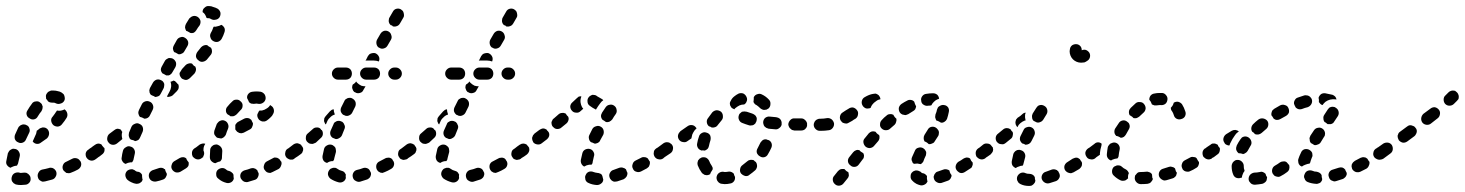

<svg xmlns="http://www.w3.org/2000/svg" viewBox="-27 -583 4837 634"><path d="M56 27Q64 27 70 20Q75 14 74 6Q74 2 72 -2Q70 -5 67 -8Q64 -10 61 -12Q57 -13 53 -13Q47 -12 42 -12Q39 -12 37 -13Q29 -15 21 -11Q14 -7 12 1Q11 4 11 8Q11 12 13 16Q15 19 18 22Q21 24 25 26Q33 28 42 28Q48 28 56 27ZM157 0Q161 -7 159 -15Q158 -19 155 -22Q153 -25 149 -27Q146 -29 142 -29Q138 -30 134 -28Q123 -25 112 -23Q104 -21 100 -13Q96 -6 98 2Q99 6 101 9Q103 12 107 14Q110 16 114 17Q118 17 122 16Q134 13 145 10Q153 8 157 0ZM240 -34Q243 -42 239 -50Q237 -53 234 -56Q231 -59 227 -60Q224 -61 220 -61Q216 -61 212 -59Q202 -54 192 -49Q184 -46 181 -38Q178 -31 181 -23Q183 -19 186 -17Q189 -14 192 -12Q196 -11 200 -11Q204 -11 208 -13Q219 -17 230 -23Q237 -27 240 -34ZM-1 -77Q1 -81 3 -84Q5 -87 9 -89Q12 -91 16 -92Q20 -92 24 -91Q32 -89 36 -81Q40 -74 38 -66Q35 -55 33 -45Q33 -43 31 -40Q30 -38 29 -36Q28 -36 27 -36Q19 -35 11 -31Q9 -30 8 -29Q1 -31 -4 -38Q-8 -44 -6 -52Q-4 -64 -1 -77ZM299 -66Q301 -70 302 -74Q302 -77 302 -81Q301 -85 298 -89Q294 -95 285 -97Q277 -98 270 -93Q268 -91 265 -89Q258 -85 256 -77Q255 -68 259 -62Q262 -58 265 -56Q268 -54 272 -53Q276 -52 280 -53Q284 -54 287 -56Q290 -58 294 -61Q297 -63 299 -66ZM110 -161Q114 -163 118 -162Q122 -162 125 -160Q129 -158 131 -155Q136 -148 135 -140Q134 -132 128 -126Q118 -119 108 -112Q102 -107 94 -108Q86 -109 81 -116Q85 -124 89 -134Q93 -141 94 -149Q94 -150 94 -151Q99 -154 103 -158Q106 -160 110 -161ZM22 -124Q25 -116 33 -113Q40 -109 48 -112Q56 -115 59 -123Q64 -133 69 -144Q73 -151 70 -159Q68 -167 60 -170Q57 -172 53 -172Q49 -173 45 -171Q41 -170 38 -167Q35 -165 33 -161Q28 -150 23 -139Q20 -132 22 -124ZM195 -209Q193 -217 186 -222Q183 -220 179 -219Q170 -216 162 -218Q161 -218 161 -218Q160 -217 160 -216Q159 -215 159 -215Q154 -207 147 -198Q141 -192 142 -184Q143 -176 149 -170Q155 -165 164 -165Q172 -166 177 -172Q187 -184 193 -194Q197 -201 195 -209ZM61 -204Q63 -196 71 -192Q78 -187 86 -189Q94 -191 98 -199Q104 -209 110 -216Q112 -220 113 -223Q114 -227 114 -231Q113 -235 111 -239Q109 -242 106 -244Q103 -247 99 -248Q95 -249 91 -248Q87 -248 84 -246Q80 -244 78 -240Q71 -231 64 -219Q59 -212 61 -204ZM125 -269Q126 -273 129 -276Q131 -280 135 -281Q138 -283 142 -284Q146 -284 150 -284Q157 -284 164 -282Q171 -281 177 -277Q180 -275 183 -272Q185 -269 186 -265Q187 -261 187 -257Q187 -254 185 -250Q181 -243 173 -241Q165 -238 157 -242Q154 -244 150 -244Q148 -244 147 -244Q142 -244 138 -245Q134 -246 131 -249Q130 -250 130 -251Q128 -254 126 -256Q125 -257 125 -259Q125 -260 125 -262Q124 -266 125 -269Z M431 23Q427 24 423 24Q415 23 407 19Q400 16 394 11Q388 5 387 -3Q386 -11 392 -18Q395 -21 398 -22Q402 -24 406 -24Q410 -25 413 -23Q417 -22 420 -19Q424 -16 427 -16Q432 -16 436 -13Q440 -10 442 -6Q442 1 443 7Q444 9 444 10Q443 13 442 15Q440 18 438 19Q435 22 431 23ZM520 3Q524 -3 524 -9Q523 -11 522 -13Q519 -18 518 -24Q517 -25 515 -25Q514 -26 513 -27Q509 -29 505 -29Q501 -29 498 -28Q489 -25 480 -22Q472 -20 467 -13Q463 -6 465 2Q467 10 474 14Q482 18 490 16Q500 14 511 10Q517 8 520 3ZM595 -35Q597 -41 596 -47Q594 -50 592 -52Q589 -56 588 -60Q583 -64 577 -64Q571 -64 566 -61Q557 -56 549 -51Q542 -47 540 -39Q537 -31 541 -24Q545 -17 553 -14Q561 -12 569 -16Q577 -21 587 -27Q592 -30 595 -35ZM379 -85Q381 -93 389 -97Q396 -102 404 -99Q412 -97 416 -90Q420 -83 418 -75Q416 -65 414 -57Q414 -54 412 -52Q411 -49 409 -47Q407 -47 404 -47Q395 -46 388 -42Q387 -42 387 -42Q380 -45 377 -51Q373 -57 375 -64Q376 -74 379 -85ZM647 -74Q648 -82 643 -89Q641 -92 638 -94Q634 -96 630 -97Q627 -97 623 -97Q619 -96 615 -93Q608 -88 607 -80Q606 -72 610 -65Q613 -62 616 -60Q619 -58 623 -57Q627 -56 631 -57Q635 -58 638 -60L639 -61Q645 -65 647 -74ZM315 -78Q318 -82 318 -86Q319 -88 318 -90Q318 -92 318 -94Q315 -96 313 -99Q310 -102 308 -106Q303 -109 297 -109Q291 -108 287 -105Q278 -99 271 -93Q264 -89 262 -80Q261 -72 266 -66Q268 -62 271 -60Q275 -58 279 -57Q282 -57 286 -57Q290 -58 293 -61Q302 -66 310 -73Q313 -75 315 -78ZM375 -122 359 -109Q352 -104 344 -105Q336 -106 331 -113Q326 -119 327 -127Q328 -136 334 -141L350 -153Q355 -157 360 -158Q366 -158 372 -155Q374 -152 376 -148Q377 -148 377 -148Q375 -143 375 -137Q375 -131 377 -124Q377 -124 376 -123Q375 -123 375 -122ZM398 -137Q398 -141 399 -145Q403 -154 407 -164Q410 -171 418 -174Q426 -178 433 -174Q441 -171 444 -164Q447 -156 444 -148Q440 -139 436 -130Q434 -125 430 -121Q425 -118 419 -117Q415 -120 409 -121Q407 -122 405 -122Q403 -124 402 -125Q400 -127 400 -129Q398 -133 398 -137ZM432 -220 441 -238Q444 -245 452 -248Q460 -251 468 -247Q475 -244 478 -236Q481 -228 477 -220L468 -202Q466 -197 461 -194Q456 -191 450 -191Q446 -193 442 -195Q439 -196 435 -197Q431 -202 430 -208Q429 -214 432 -220ZM485 -263Q487 -263 488 -263Q490 -263 492 -264Q496 -265 499 -267Q502 -270 504 -274L513 -291Q515 -295 515 -299Q516 -303 515 -307Q514 -310 511 -314Q508 -317 505 -318Q498 -322 490 -320Q482 -317 478 -310L468 -292Q467 -289 466 -285Q466 -281 467 -277Q468 -275 469 -273Q470 -271 471 -270Q474 -269 477 -267Q481 -266 485 -263ZM548 -316Q550 -316 551 -315Q554 -312 557 -309Q559 -306 562 -304Q564 -299 563 -293Q562 -287 557 -282L543 -268Q539 -265 534 -264Q529 -262 524 -264L533 -281Q537 -288 538 -296Q539 -305 536 -313Q541 -314 546 -317Q547 -317 548 -316ZM595 -373Q601 -375 607 -373Q610 -369 613 -366Q616 -364 618 -363Q621 -357 620 -351Q619 -345 615 -340Q608 -333 601 -326Q598 -323 594 -321Q591 -319 587 -319Q583 -319 579 -321Q575 -322 572 -325Q570 -328 568 -331Q566 -335 566 -339Q566 -340 566 -340Q566 -341 566 -342L571 -350Q573 -353 574 -355Q580 -362 586 -368Q590 -372 595 -373ZM507 -363 517 -381Q519 -385 522 -387Q525 -389 529 -391Q533 -392 537 -391Q541 -391 544 -389Q551 -385 554 -377Q556 -369 552 -361L542 -344Q540 -340 537 -338Q534 -335 530 -334Q528 -334 526 -334Q524 -334 522 -334Q519 -336 515 -338Q512 -340 509 -341Q505 -346 504 -352Q504 -358 507 -363ZM673 -414Q673 -420 670 -425Q668 -426 667 -427Q661 -430 657 -434Q651 -435 646 -433Q641 -431 637 -427Q632 -420 625 -412Q620 -405 620 -397Q621 -389 628 -384Q634 -378 642 -379Q650 -380 656 -386Q663 -394 669 -402Q673 -407 673 -414ZM547 -433 557 -451Q561 -458 569 -460Q577 -463 584 -458Q591 -454 594 -446Q596 -438 592 -431L582 -414Q579 -408 573 -406Q568 -403 562 -404Q559 -406 555 -408Q552 -410 548 -411Q545 -416 544 -422Q544 -428 547 -433ZM714 -491Q710 -498 704 -501Q697 -497 690 -496Q685 -494 679 -495Q678 -493 677 -492Q677 -491 676 -489Q674 -482 669 -474Q665 -466 668 -459Q670 -451 678 -447Q685 -443 693 -445Q701 -448 705 -455Q711 -466 714 -476Q717 -484 714 -491ZM598 -522Q601 -525 604 -527Q607 -529 611 -530Q615 -531 619 -530Q623 -529 626 -527Q633 -522 635 -514Q636 -506 632 -499Q627 -493 621 -483Q618 -478 613 -475Q608 -473 602 -474Q599 -476 595 -478Q592 -480 588 -481Q585 -486 584 -492Q584 -498 587 -504Q593 -514 598 -522ZM649 -558Q655 -564 663 -563Q671 -563 677 -560Q685 -558 692 -554Q699 -549 701 -541Q702 -533 698 -526Q693 -519 685 -518Q677 -516 670 -520Q666 -523 661 -523Q659 -523 658 -523Q656 -524 655 -524Q653 -530 650 -535Q647 -540 642 -543Q642 -544 642 -544Q642 -544 642 -544Q642 -553 649 -558Z M694 7Q687 2 687 -6Q686 -15 691 -21Q697 -27 705 -28Q713 -29 720 -23Q724 -19 731 -18Q736 -16 739 -13Q743 -10 744 -6Q744 1 745 7Q743 15 736 19Q728 23 721 21Q705 17 694 7ZM824 3Q828 -4 827 -11Q827 -12 826 -13Q824 -16 823 -20Q822 -22 820 -23Q818 -25 816 -26Q813 -27 809 -28Q805 -28 801 -27Q791 -23 782 -21Q774 -19 769 -12Q765 -5 767 3Q768 7 771 10Q773 13 776 15Q780 18 784 18Q788 19 791 18Q802 15 814 11Q821 9 824 3ZM901 -36Q904 -42 902 -49Q901 -50 900 -51Q898 -54 896 -57Q894 -59 892 -60Q890 -61 888 -62Q884 -63 880 -63Q876 -62 873 -60Q863 -55 854 -50Q847 -46 845 -38Q842 -30 846 -23Q848 -20 851 -17Q854 -14 858 -13Q862 -12 866 -12Q869 -13 873 -15Q883 -20 893 -25Q899 -29 901 -36ZM666 -64V-66Q666 -76 667 -88Q667 -92 669 -95Q671 -99 674 -101Q677 -104 681 -105Q685 -106 689 -106Q693 -105 696 -103Q700 -101 702 -98Q705 -95 706 -91Q707 -88 707 -84Q706 -74 706 -66V-64Q706 -60 705 -57Q703 -53 700 -50Q693 -49 686 -45Q685 -45 684 -44Q677 -45 671 -51Q666 -56 666 -64ZM956 -74Q957 -82 952 -88Q950 -92 947 -94Q943 -96 939 -97Q936 -97 932 -97Q928 -96 925 -93L923 -92Q916 -88 915 -79Q913 -71 918 -64Q920 -61 924 -59Q927 -57 931 -56Q935 -56 939 -56Q943 -57 946 -60L947 -61Q954 -65 956 -74ZM649 -105Q650 -107 651 -108Q647 -110 642 -109Q637 -108 633 -106L616 -93Q612 -91 610 -88Q608 -85 607 -81Q607 -77 607 -73Q608 -69 611 -66Q615 -59 623 -57Q631 -56 638 -61L644 -64V-66Q644 -77 645 -90Q645 -98 649 -105ZM701 -126Q703 -126 705 -126Q707 -127 709 -128Q713 -130 715 -133Q718 -136 719 -139Q722 -149 726 -158Q729 -166 726 -173Q723 -181 716 -184Q712 -186 708 -186Q704 -186 700 -184Q697 -183 694 -180Q691 -177 689 -174Q685 -163 681 -152Q680 -148 680 -144Q680 -140 682 -137Q684 -134 686 -132Q688 -129 691 -128Q691 -128 691 -128Q696 -127 701 -126ZM750 -156Q751 -155 751 -154Q753 -151 756 -148Q759 -146 763 -144Q767 -143 771 -143Q775 -144 778 -145L797 -155Q804 -158 806 -165Q809 -171 808 -178Q808 -178 807 -178Q805 -182 803 -187Q798 -192 792 -193Q785 -194 779 -191L760 -181Q756 -179 754 -176Q751 -173 750 -170Q750 -167 750 -165Q750 -162 750 -159Q750 -157 750 -156ZM875 -207Q879 -214 877 -222Q875 -230 868 -234Q867 -234 867 -235Q866 -235 865 -236Q861 -229 854 -225Q847 -220 838 -218Q834 -218 830 -218Q827 -215 826 -212Q824 -209 823 -206Q822 -202 823 -198Q824 -194 826 -191Q828 -187 832 -185Q835 -183 839 -182Q843 -182 847 -182Q851 -183 854 -185Q861 -190 866 -195Q872 -200 875 -207ZM737 -199Q739 -199 741 -199Q745 -199 748 -201Q752 -203 755 -206Q761 -213 767 -219Q774 -225 774 -233Q775 -241 769 -247Q766 -250 763 -252Q759 -254 755 -254Q751 -254 747 -253Q744 -252 741 -249Q732 -241 724 -231Q719 -226 719 -218Q719 -210 725 -205Q730 -203 734 -199Q736 -199 737 -199ZM820 -281Q827 -281 834 -280Q842 -278 847 -271Q851 -264 850 -256Q848 -248 842 -244Q835 -239 827 -240Q823 -241 820 -241Q816 -241 811 -240Q807 -240 802 -241Q798 -243 795 -246Q795 -247 794 -249Q792 -254 789 -259Q788 -267 793 -273Q798 -279 806 -280Q813 -281 820 -281Z M1106 17Q1099 21 1091 19Q1076 15 1064 7Q1058 2 1056 -6Q1055 -14 1060 -21Q1062 -24 1065 -26Q1069 -28 1073 -29Q1077 -29 1080 -29Q1084 -28 1088 -25Q1093 -21 1101 -19Q1105 -18 1108 -16Q1111 -14 1113 -10Q1114 -9 1114 -8Q1114 -8 1115 -7Q1114 -1 1115 5Q1115 5 1115 5Q1115 5 1115 5Q1113 13 1106 17ZM1191 6Q1194 4 1196 0Q1197 -3 1198 -6Q1198 -9 1198 -12Q1197 -13 1197 -14Q1195 -17 1194 -20Q1191 -26 1184 -28Q1178 -30 1172 -28Q1162 -24 1152 -22Q1144 -20 1140 -13Q1136 -6 1138 2Q1139 6 1141 9Q1143 12 1147 14Q1150 16 1154 17Q1158 18 1162 17Q1173 14 1184 10Q1188 9 1191 6ZM1273 -35Q1276 -42 1273 -49Q1273 -50 1272 -51Q1270 -53 1269 -56Q1267 -58 1265 -60Q1263 -61 1260 -62Q1256 -63 1252 -62Q1248 -62 1245 -60Q1236 -55 1226 -50Q1219 -47 1216 -39Q1214 -31 1217 -24Q1219 -20 1222 -17Q1225 -15 1229 -13Q1233 -12 1236 -12Q1240 -13 1244 -15Q1254 -19 1264 -25Q1271 -29 1273 -35ZM1043 -91Q1045 -99 1053 -103Q1060 -107 1068 -105Q1072 -104 1075 -101Q1078 -99 1080 -96Q1082 -92 1082 -88Q1083 -84 1082 -80Q1079 -70 1077 -61Q1077 -59 1076 -56Q1075 -54 1073 -51Q1071 -51 1069 -51Q1060 -50 1053 -45Q1045 -47 1041 -53Q1037 -60 1038 -68Q1040 -78 1043 -91ZM1330 -73Q1331 -82 1326 -88Q1324 -92 1321 -94Q1317 -96 1314 -97Q1310 -97 1306 -97Q1302 -96 1299 -93L1296 -91Q1289 -87 1288 -79Q1286 -70 1291 -64Q1293 -60 1296 -58Q1300 -56 1304 -55Q1308 -55 1311 -56Q1315 -56 1319 -59L1321 -61Q1328 -65 1330 -73ZM971 -79Q973 -83 974 -87Q974 -90 974 -93Q973 -96 972 -98Q971 -99 970 -100Q968 -103 967 -105Q961 -109 955 -110Q948 -110 942 -106Q934 -100 925 -93Q918 -89 916 -81Q915 -72 920 -66Q922 -62 925 -60Q929 -58 932 -57Q936 -57 940 -57Q944 -58 947 -61Q957 -67 966 -74Q969 -76 971 -79ZM1039 -139Q1040 -147 1036 -153Q1035 -154 1034 -154Q1032 -156 1030 -159Q1024 -163 1018 -162Q1011 -162 1006 -157Q998 -150 990 -143Q983 -138 983 -129Q982 -121 987 -115Q990 -112 993 -110Q997 -108 1001 -108Q1005 -107 1009 -109Q1012 -110 1016 -112Q1024 -120 1032 -127Q1038 -132 1039 -139ZM1074 -172Q1075 -176 1078 -179Q1081 -181 1085 -183Q1088 -184 1092 -184Q1096 -184 1100 -182Q1104 -181 1106 -178Q1109 -175 1110 -171Q1112 -168 1112 -164Q1112 -160 1110 -156Q1106 -146 1102 -136Q1099 -130 1093 -127Q1087 -123 1081 -124Q1077 -126 1074 -127Q1073 -127 1073 -127Q1066 -131 1064 -138Q1062 -145 1065 -152Q1069 -161 1074 -172ZM1062 -194Q1068 -201 1076 -204Q1077 -204 1078 -204Q1078 -205 1078 -207Q1075 -214 1075 -222Q1072 -222 1068 -220Q1065 -218 1062 -215Q1055 -207 1048 -199Q1046 -196 1044 -193Q1043 -189 1043 -185Q1043 -181 1045 -178Q1046 -174 1049 -172Q1051 -176 1053 -181Q1056 -189 1062 -194ZM1113 -201Q1120 -199 1126 -202Q1133 -205 1136 -211L1146 -231Q1149 -238 1147 -246Q1144 -254 1136 -258Q1133 -260 1129 -260Q1125 -260 1121 -259Q1117 -257 1114 -255Q1111 -252 1110 -249L1100 -229Q1097 -223 1098 -216Q1100 -209 1106 -204Q1107 -204 1109 -203Q1111 -202 1113 -201ZM1136 -297Q1136 -300 1138 -304Q1142 -306 1146 -310Q1147 -312 1149 -314Q1150 -312 1152 -310Q1158 -304 1166 -300Q1173 -298 1180 -298L1173 -286Q1170 -279 1164 -277Q1157 -274 1150 -276Q1148 -277 1146 -278Q1145 -279 1143 -279Q1141 -281 1139 -284Q1138 -286 1137 -289Q1135 -293 1136 -297ZM1130 -326Q1135 -332 1135 -340Q1135 -348 1130 -354Q1124 -360 1115 -360H1089Q1081 -360 1075 -354Q1069 -348 1069 -340Q1069 -332 1075 -326Q1081 -320 1089 -320H1115Q1124 -320 1130 -326ZM1223 -326Q1228 -332 1228 -340Q1228 -348 1223 -354Q1217 -360 1208 -360H1182Q1174 -360 1168 -354Q1162 -348 1162 -340Q1162 -332 1168 -326Q1174 -320 1182 -320H1208Q1217 -320 1223 -326ZM1294 -326Q1300 -332 1300 -340Q1300 -348 1294 -354Q1288 -360 1280 -360H1275Q1267 -360 1261 -354Q1255 -348 1255 -340Q1255 -332 1261 -326Q1267 -320 1275 -320H1280Q1288 -320 1294 -326ZM1182 -383H1208Q1216 -383 1224 -380Q1227 -387 1225 -394Q1222 -402 1215 -406Q1212 -408 1208 -408Q1204 -408 1200 -407Q1196 -406 1193 -404Q1190 -401 1188 -398L1180 -382Q1181 -383 1182 -383ZM1218 -452 1229 -471Q1233 -478 1241 -481Q1249 -483 1256 -479Q1263 -475 1265 -467Q1268 -459 1264 -452L1253 -433Q1249 -426 1243 -424Q1236 -421 1230 -423Q1228 -424 1226 -425Q1224 -426 1222 -427Q1217 -432 1216 -439Q1215 -446 1218 -452ZM1257 -518Q1257 -522 1259 -525L1270 -544Q1274 -552 1282 -554Q1290 -556 1297 -552Q1300 -550 1303 -547Q1305 -544 1306 -540Q1307 -536 1307 -532Q1307 -528 1305 -525L1294 -506Q1290 -499 1284 -497Q1277 -494 1270 -496Q1269 -498 1267 -499Q1265 -500 1263 -500Q1261 -502 1259 -505Q1258 -507 1257 -510Q1256 -514 1257 -518Z M1480 17Q1473 21 1465 19Q1450 15 1438 7Q1432 2 1430 -6Q1429 -14 1434 -21Q1436 -24 1439 -26Q1443 -28 1447 -29Q1451 -29 1454 -29Q1458 -28 1462 -25Q1467 -21 1475 -19Q1479 -18 1482 -16Q1485 -14 1487 -10Q1488 -9 1488 -8Q1488 -8 1489 -7Q1488 -1 1489 5Q1489 5 1489 5Q1489 5 1489 5Q1487 13 1480 17ZM1565 6Q1568 4 1570 0Q1571 -3 1572 -6Q1572 -9 1572 -12Q1571 -13 1571 -14Q1569 -17 1568 -20Q1565 -26 1558 -28Q1552 -30 1546 -28Q1536 -24 1526 -22Q1518 -20 1514 -13Q1510 -6 1512 2Q1513 6 1515 9Q1517 12 1521 14Q1524 16 1528 17Q1532 18 1536 17Q1547 14 1558 10Q1562 9 1565 6ZM1647 -35Q1650 -42 1647 -49Q1647 -50 1646 -51Q1644 -53 1643 -56Q1641 -58 1639 -60Q1637 -61 1634 -62Q1630 -63 1626 -62Q1622 -62 1619 -60Q1610 -55 1600 -50Q1593 -47 1590 -39Q1588 -31 1591 -24Q1593 -20 1596 -17Q1599 -15 1603 -13Q1607 -12 1610 -12Q1614 -13 1618 -15Q1628 -19 1638 -25Q1645 -29 1647 -35ZM1417 -91Q1419 -99 1427 -103Q1434 -107 1442 -105Q1446 -104 1449 -101Q1452 -99 1454 -96Q1456 -92 1456 -88Q1457 -84 1456 -80Q1453 -70 1451 -61Q1451 -59 1450 -56Q1449 -54 1447 -51Q1445 -51 1443 -51Q1434 -50 1427 -45Q1419 -47 1415 -53Q1411 -60 1412 -68Q1414 -78 1417 -91ZM1704 -73Q1705 -82 1700 -88Q1698 -92 1695 -94Q1691 -96 1688 -97Q1684 -97 1680 -97Q1676 -96 1673 -93L1670 -91Q1663 -87 1662 -79Q1660 -70 1665 -64Q1667 -60 1670 -58Q1674 -56 1678 -55Q1682 -55 1685 -56Q1689 -56 1693 -59L1695 -61Q1702 -65 1704 -73ZM1345 -79Q1347 -83 1348 -87Q1348 -90 1348 -93Q1347 -96 1346 -98Q1345 -99 1344 -100Q1342 -103 1341 -105Q1335 -109 1329 -110Q1322 -110 1316 -106Q1308 -100 1299 -93Q1292 -89 1290 -81Q1289 -72 1294 -66Q1296 -62 1299 -60Q1303 -58 1306 -57Q1310 -57 1314 -57Q1318 -58 1321 -61Q1331 -67 1340 -74Q1343 -76 1345 -79ZM1413 -139Q1414 -147 1410 -153Q1409 -154 1408 -154Q1406 -156 1404 -159Q1398 -163 1392 -162Q1385 -162 1380 -157Q1372 -150 1364 -143Q1357 -138 1357 -129Q1356 -121 1361 -115Q1364 -112 1367 -110Q1371 -108 1375 -108Q1379 -107 1383 -109Q1386 -110 1390 -112Q1398 -120 1406 -127Q1412 -132 1413 -139ZM1448 -172Q1449 -176 1452 -179Q1455 -181 1459 -183Q1462 -184 1466 -184Q1470 -184 1474 -182Q1478 -181 1480 -178Q1483 -175 1484 -171Q1486 -168 1486 -164Q1486 -160 1484 -156Q1480 -146 1476 -136Q1473 -130 1467 -127Q1461 -123 1455 -124Q1451 -126 1448 -127Q1447 -127 1447 -127Q1440 -131 1438 -138Q1436 -145 1439 -152Q1443 -161 1448 -172ZM1436 -194Q1442 -201 1450 -204Q1451 -204 1452 -204Q1452 -205 1452 -207Q1449 -214 1449 -222Q1446 -222 1442 -220Q1439 -218 1436 -215Q1429 -207 1422 -199Q1420 -196 1418 -193Q1417 -189 1417 -185Q1417 -181 1419 -178Q1420 -174 1423 -172Q1425 -176 1427 -181Q1430 -189 1436 -194ZM1487 -201Q1494 -199 1500 -202Q1507 -205 1510 -211L1520 -231Q1523 -238 1521 -246Q1518 -254 1510 -258Q1507 -260 1503 -260Q1499 -260 1495 -259Q1491 -257 1488 -255Q1485 -252 1484 -249L1474 -229Q1471 -223 1472 -216Q1474 -209 1480 -204Q1481 -204 1483 -203Q1485 -202 1487 -201ZM1510 -297Q1510 -300 1512 -304Q1516 -306 1520 -310Q1521 -312 1523 -314Q1524 -312 1526 -310Q1532 -304 1540 -300Q1547 -298 1554 -298L1547 -286Q1544 -279 1538 -277Q1531 -274 1524 -276Q1522 -277 1520 -278Q1519 -279 1517 -279Q1515 -281 1513 -284Q1512 -286 1511 -289Q1509 -293 1510 -297ZM1504 -326Q1509 -332 1509 -340Q1509 -348 1504 -354Q1498 -360 1489 -360H1463Q1455 -360 1449 -354Q1443 -348 1443 -340Q1443 -332 1449 -326Q1455 -320 1463 -320H1489Q1498 -320 1504 -326ZM1597 -326Q1602 -332 1602 -340Q1602 -348 1597 -354Q1591 -360 1582 -360H1556Q1548 -360 1542 -354Q1536 -348 1536 -340Q1536 -332 1542 -326Q1548 -320 1556 -320H1582Q1591 -320 1597 -326ZM1668 -326Q1674 -332 1674 -340Q1674 -348 1668 -354Q1662 -360 1654 -360H1649Q1641 -360 1635 -354Q1629 -348 1629 -340Q1629 -332 1635 -326Q1641 -320 1649 -320H1654Q1662 -320 1668 -326ZM1556 -383H1582Q1590 -383 1598 -380Q1601 -387 1599 -394Q1596 -402 1589 -406Q1586 -408 1582 -408Q1578 -408 1574 -407Q1570 -406 1567 -404Q1564 -401 1562 -398L1554 -382Q1555 -383 1556 -383ZM1592 -452 1603 -471Q1607 -478 1615 -481Q1623 -483 1630 -479Q1637 -475 1639 -467Q1642 -459 1638 -452L1627 -433Q1623 -426 1617 -424Q1610 -421 1604 -423Q1602 -424 1600 -425Q1598 -426 1596 -427Q1591 -432 1590 -439Q1589 -446 1592 -452ZM1631 -518Q1631 -522 1633 -525L1644 -544Q1648 -552 1656 -554Q1664 -556 1671 -552Q1674 -550 1677 -547Q1679 -544 1680 -540Q1681 -536 1681 -532Q1681 -528 1679 -525L1668 -506Q1664 -499 1658 -497Q1651 -494 1644 -496Q1643 -498 1641 -499Q1639 -500 1637 -500Q1635 -502 1633 -505Q1632 -507 1631 -510Q1630 -514 1631 -518Z M1916 21Q1913 20 1910 17Q1907 14 1906 10Q1905 6 1905 2Q1905 -2 1907 -5Q1910 -13 1918 -16Q1926 -18 1933 -15Q1938 -13 1946 -12Q1950 -12 1954 -10Q1958 -9 1960 -6Q1961 -5 1961 -4Q1962 -3 1962 -2Q1963 4 1965 10Q1965 11 1965 11Q1964 19 1958 23Q1952 28 1944 28Q1928 27 1916 21ZM2042 0Q2045 -5 2045 -12Q2044 -14 2043 -16Q2041 -20 2040 -24Q2038 -25 2037 -26Q2035 -28 2033 -28Q2029 -30 2025 -30Q2021 -30 2018 -29Q2008 -25 1999 -22Q1991 -20 1987 -12Q1983 -5 1986 3Q1987 7 1990 10Q1992 13 1996 15Q1999 17 2003 17Q2007 17 2011 16Q2021 13 2032 9Q2038 6 2042 0ZM2115 -32Q2117 -35 2118 -39Q2119 -41 2119 -44Q2119 -47 2119 -49Q2118 -50 2117 -52Q2114 -56 2112 -60Q2107 -64 2101 -64Q2095 -65 2090 -62Q2081 -57 2072 -53Q2064 -49 2062 -41Q2059 -33 2063 -26Q2066 -18 2074 -16Q2082 -13 2090 -17Q2099 -22 2109 -27Q2112 -29 2115 -32ZM1896 -77Q1898 -85 1905 -89Q1913 -93 1921 -91Q1929 -89 1933 -81Q1937 -74 1934 -66Q1932 -57 1930 -48Q1930 -45 1929 -43Q1928 -41 1926 -39Q1918 -40 1910 -37Q1906 -35 1902 -33Q1896 -36 1893 -42Q1890 -48 1891 -55Q1893 -65 1896 -77ZM2169 -66Q2171 -70 2172 -74Q2172 -78 2171 -82Q2171 -85 2168 -89Q2163 -95 2155 -97Q2147 -98 2140 -93Q2136 -90 2134 -87Q2132 -84 2132 -80Q2131 -76 2132 -72Q2133 -68 2135 -65Q2140 -58 2148 -57Q2156 -55 2163 -60L2164 -61Q2167 -63 2169 -66ZM1720 -83Q1722 -89 1720 -96Q1718 -97 1717 -100Q1714 -102 1713 -105Q1707 -109 1701 -109Q1695 -109 1689 -105Q1680 -99 1673 -93Q1669 -91 1667 -88Q1665 -84 1664 -81Q1664 -77 1664 -73Q1665 -69 1668 -66Q1672 -59 1680 -57Q1689 -56 1695 -61Q1704 -66 1713 -73Q1718 -77 1720 -83ZM1786 -133Q1788 -140 1785 -146Q1783 -148 1782 -150Q1779 -152 1778 -155Q1772 -159 1766 -159Q1760 -158 1754 -154L1738 -142Q1735 -139 1733 -136Q1731 -132 1730 -128Q1730 -124 1731 -120Q1732 -117 1734 -113Q1739 -107 1748 -106Q1756 -105 1762 -110L1779 -123Q1784 -127 1786 -133ZM1929 -157Q1933 -164 1941 -166Q1949 -169 1956 -165Q1964 -161 1966 -153Q1968 -145 1965 -138Q1960 -129 1955 -120Q1954 -116 1951 -114Q1948 -111 1944 -110Q1942 -109 1940 -109Q1938 -108 1936 -109Q1932 -111 1927 -113Q1926 -113 1925 -113Q1919 -118 1918 -124Q1916 -131 1919 -137Q1924 -147 1929 -157ZM1850 -186Q1852 -192 1849 -198Q1847 -200 1845 -202Q1843 -205 1841 -208Q1835 -211 1829 -210Q1823 -210 1818 -206L1802 -192Q1798 -190 1797 -186Q1795 -183 1794 -179Q1794 -175 1795 -171Q1796 -167 1799 -164Q1802 -161 1805 -159Q1809 -157 1813 -157Q1817 -157 1820 -158Q1824 -159 1827 -162L1843 -175Q1848 -179 1850 -186ZM1958 -204Q1959 -207 1961 -211Q1967 -220 1973 -229Q1978 -236 1986 -237Q1994 -239 2001 -234Q2008 -229 2009 -221Q2011 -213 2006 -206Q2000 -198 1995 -189Q1991 -184 1985 -181Q1980 -179 1974 -180Q1970 -183 1967 -185Q1965 -186 1963 -187Q1961 -189 1960 -191Q1959 -193 1958 -196Q1957 -200 1958 -204ZM1876 -211Q1867 -211 1862 -217Q1856 -223 1856 -232Q1857 -240 1863 -245Q1871 -253 1878 -259Q1881 -262 1884 -264Q1888 -265 1892 -265Q1892 -265 1892 -265Q1893 -265 1893 -265Q1892 -264 1892 -262Q1889 -254 1890 -245Q1891 -237 1895 -229Q1897 -226 1899 -224Q1894 -220 1890 -216Q1884 -210 1876 -211ZM1965 -252Q1964 -254 1962 -255Q1960 -256 1959 -257Q1951 -261 1945 -265Q1942 -268 1938 -269Q1934 -270 1930 -270Q1926 -269 1923 -267Q1919 -265 1917 -262Q1912 -256 1913 -248Q1913 -239 1920 -234Q1929 -227 1941 -221Q1942 -222 1942 -223Q1948 -233 1955 -242Q1959 -248 1965 -252Z M2384 23Q2392 22 2397 15Q2401 9 2400 1Q2397 -4 2396 -10Q2395 -10 2394 -11Q2393 -12 2392 -13Q2389 -15 2385 -16Q2381 -17 2377 -16Q2372 -15 2366 -15Q2363 -15 2360 -16Q2352 -16 2346 -11Q2340 -6 2339 3Q2339 7 2340 10Q2341 14 2344 17Q2346 20 2350 22Q2353 24 2357 24Q2362 25 2366 25Q2375 25 2384 23ZM2471 -27Q2473 -31 2473 -35Q2473 -38 2472 -42Q2471 -45 2469 -48Q2465 -50 2462 -54Q2456 -56 2450 -55Q2444 -54 2440 -50Q2432 -43 2425 -38Q2418 -33 2417 -25Q2415 -17 2420 -10Q2423 -7 2426 -5Q2430 -3 2433 -2Q2437 -1 2441 -2Q2445 -3 2448 -6Q2458 -13 2467 -21Q2470 -24 2471 -27ZM2311 -5Q2307 -4 2303 -5Q2299 -5 2296 -8Q2292 -10 2290 -13Q2282 -24 2277 -37Q2276 -41 2276 -45Q2277 -49 2278 -53Q2280 -56 2283 -59Q2286 -61 2290 -63Q2298 -65 2305 -62Q2312 -58 2315 -51Q2318 -43 2323 -36Q2325 -33 2326 -30Q2327 -27 2326 -23Q2323 -19 2321 -15Q2319 -12 2318 -8Q2318 -8 2318 -8Q2318 -8 2318 -8Q2315 -6 2311 -5ZM2195 -90Q2197 -98 2192 -105Q2190 -108 2186 -110Q2183 -113 2179 -113Q2175 -114 2171 -113Q2167 -112 2164 -110L2141 -93Q2134 -89 2132 -80Q2131 -72 2136 -66Q2138 -62 2141 -60Q2145 -58 2149 -57Q2152 -57 2156 -57Q2160 -58 2163 -61L2187 -77Q2194 -82 2195 -90ZM2521 -109Q2519 -116 2512 -120Q2507 -121 2503 -123Q2501 -123 2499 -123Q2497 -123 2495 -122Q2492 -121 2489 -118Q2486 -115 2484 -112Q2480 -103 2475 -94Q2473 -91 2472 -87Q2471 -83 2472 -79Q2473 -75 2476 -72Q2478 -69 2482 -67Q2489 -62 2497 -64Q2505 -66 2509 -74Q2515 -84 2520 -95Q2523 -102 2521 -109ZM2275 -101Q2274 -105 2275 -109Q2277 -121 2281 -132Q2283 -140 2291 -144Q2298 -148 2306 -145Q2314 -143 2318 -136Q2321 -128 2319 -120Q2316 -111 2314 -101Q2313 -96 2310 -92Q2306 -88 2301 -86Q2300 -86 2298 -86Q2294 -87 2289 -86Q2286 -87 2283 -89Q2280 -91 2278 -94Q2276 -97 2275 -101ZM2267 -153Q2270 -156 2273 -159Q2273 -160 2272 -161Q2272 -161 2271 -162Q2266 -169 2258 -170Q2250 -171 2243 -166L2220 -150Q2217 -147 2215 -144Q2213 -141 2212 -137Q2211 -133 2212 -129Q2213 -125 2215 -122Q2220 -115 2228 -114Q2237 -112 2243 -117L2256 -126Q2257 -132 2259 -139Q2262 -146 2267 -153ZM2697 -157Q2703 -163 2703 -171Q2703 -175 2701 -179Q2700 -182 2697 -185Q2694 -188 2691 -189Q2687 -191 2683 -191H2680Q2676 -191 2672 -189Q2669 -188 2666 -185Q2663 -182 2662 -179Q2660 -175 2660 -171Q2660 -163 2666 -157Q2672 -151 2680 -151H2683Q2691 -151 2697 -157ZM2625 -153Q2622 -152 2618 -152H2596Q2592 -153 2588 -154Q2585 -156 2582 -159Q2579 -162 2578 -165Q2576 -169 2576 -173Q2577 -181 2583 -187Q2589 -193 2597 -192H2619Q2626 -192 2631 -187Q2636 -183 2638 -176Q2638 -173 2638 -171Q2638 -169 2638 -167Q2637 -164 2636 -162Q2634 -159 2632 -157Q2629 -154 2625 -153ZM2511 -158Q2507 -159 2503 -161Q2500 -163 2497 -166Q2495 -169 2494 -173Q2493 -176 2493 -180Q2494 -189 2500 -194Q2507 -199 2515 -198Q2525 -197 2536 -196Q2543 -195 2548 -191Q2553 -186 2554 -179Q2554 -176 2554 -174Q2554 -172 2554 -171Q2552 -164 2546 -160Q2540 -155 2533 -156Q2521 -157 2511 -158ZM2334 -163Q2340 -165 2343 -170Q2349 -178 2356 -186Q2361 -192 2360 -200Q2360 -208 2354 -214Q2347 -219 2339 -219Q2331 -218 2325 -212Q2318 -203 2311 -193Q2306 -187 2307 -179Q2308 -171 2314 -166Q2319 -165 2323 -162Q2329 -161 2334 -163ZM2455 -169Q2451 -168 2447 -169Q2434 -173 2424 -177Q2416 -180 2413 -188Q2410 -195 2413 -203Q2414 -207 2417 -209Q2420 -212 2423 -214Q2427 -215 2431 -215Q2435 -215 2439 -214Q2447 -211 2457 -208Q2463 -206 2468 -201Q2472 -196 2472 -190Q2471 -186 2471 -183Q2471 -182 2470 -181Q2469 -178 2467 -175Q2465 -173 2462 -171Q2459 -169 2455 -169ZM2474 -272Q2482 -275 2489 -271Q2502 -265 2512 -254Q2518 -248 2517 -239Q2517 -231 2511 -225Q2508 -223 2504 -221Q2500 -220 2496 -220Q2493 -220 2489 -222Q2485 -224 2483 -226Q2477 -232 2471 -236Q2468 -237 2465 -240Q2463 -243 2461 -246Q2462 -251 2462 -256Q2462 -259 2462 -262Q2462 -262 2462 -262Q2462 -262 2462 -262Q2466 -270 2474 -272ZM2388 -228Q2386 -231 2384 -235Q2383 -239 2383 -243Q2384 -247 2386 -250Q2390 -259 2398 -265Q2404 -270 2412 -274Q2420 -277 2428 -274Q2435 -270 2438 -263Q2440 -259 2440 -255Q2440 -251 2438 -247Q2437 -244 2435 -242Q2433 -239 2430 -238Q2422 -238 2415 -235Q2407 -231 2400 -225Q2399 -223 2398 -222Q2397 -222 2396 -223Q2395 -223 2394 -224Q2391 -225 2388 -228Z M2776 -3Q2776 -9 2774 -15Q2770 -16 2767 -19Q2764 -22 2761 -25Q2759 -25 2757 -25Q2756 -25 2754 -25Q2750 -25 2746 -23Q2743 -21 2740 -18Q2733 -10 2728 -3Q2722 3 2723 12Q2724 20 2730 25Q2736 31 2745 30Q2753 29 2758 23Q2764 16 2771 7Q2775 3 2776 -3ZM2999 24Q2990 19 2985 13Q2979 7 2980 -2Q2980 -10 2986 -15Q2989 -18 2993 -19Q2997 -21 3001 -20Q3005 -20 3008 -18Q3012 -17 3015 -14Q3015 -13 3017 -12Q3018 -11 3021 -11Q3025 -10 3028 -8Q3031 -5 3034 -2Q3034 -2 3034 -2Q3034 -2 3034 -2Q3033 6 3035 14Q3036 15 3036 15Q3033 23 3027 26Q3020 30 3013 29Q3005 27 2999 24ZM3109 10Q3112 7 3113 4Q3114 2 3115 -1Q3115 -3 3115 -5Q3114 -7 3112 -9Q3109 -14 3108 -20Q3104 -23 3098 -24Q3093 -25 3088 -23Q3079 -20 3071 -17Q3067 -16 3064 -14Q3061 -11 3059 -8Q3057 -4 3056 0Q3056 4 3057 7Q3059 15 3067 19Q3074 23 3082 21Q3092 18 3102 14Q3106 13 3109 10ZM3182 -31Q3184 -35 3185 -39Q3185 -41 3185 -42Q3185 -44 3185 -46Q3182 -49 3180 -52Q3178 -56 3176 -60Q3171 -63 3165 -63Q3159 -62 3154 -59Q3146 -53 3138 -49Q3131 -44 3129 -36Q3127 -28 3132 -21Q3134 -18 3137 -16Q3140 -13 3144 -12Q3148 -11 3152 -12Q3156 -13 3159 -15Q3167 -20 3176 -26Q3180 -28 3182 -31ZM2825 -62Q2826 -66 2826 -70Q2825 -72 2825 -74Q2824 -75 2824 -77Q2820 -79 2816 -82Q2813 -84 2811 -87Q2805 -89 2800 -87Q2794 -85 2790 -80L2778 -65Q2772 -58 2773 -50Q2774 -42 2781 -37Q2787 -31 2796 -32Q2804 -33 2809 -40L2821 -56Q2824 -59 2825 -62ZM2983 -57Q2983 -61 2985 -65Q2989 -75 2994 -85Q2997 -93 3005 -95Q3013 -98 3021 -94Q3024 -92 3027 -89Q3029 -86 3031 -82Q3032 -78 3031 -74Q3031 -70 3029 -67Q3025 -59 3022 -50Q3021 -47 3018 -45Q3016 -42 3013 -41Q3008 -42 3002 -43Q2997 -43 2991 -42Q2989 -43 2987 -45Q2986 -47 2985 -50Q2983 -53 2983 -57ZM3235 -74Q3236 -82 3231 -89Q3229 -92 3226 -94Q3222 -96 3218 -97Q3214 -97 3211 -97Q3207 -96 3203 -93Q3196 -88 3195 -80Q3194 -72 3198 -65Q3201 -62 3204 -60Q3207 -58 3211 -57Q3215 -56 3219 -57Q3223 -58 3226 -60L3227 -61Q3233 -65 3235 -74ZM2877 -126Q2878 -132 2876 -137Q2871 -140 2868 -143Q2866 -146 2864 -148Q2858 -150 2852 -149Q2846 -147 2842 -143Q2836 -135 2829 -127Q2823 -121 2824 -113Q2825 -105 2831 -99Q2837 -94 2845 -94Q2854 -95 2859 -101Q2866 -109 2872 -116Q2876 -120 2877 -126ZM3036 -154Q3040 -162 3048 -164Q3057 -166 3064 -161Q3067 -159 3069 -156Q3072 -153 3073 -149Q3074 -145 3073 -141Q3073 -137 3071 -134Q3066 -126 3060 -117Q3058 -113 3055 -111Q3051 -109 3048 -108Q3046 -107 3044 -107Q3042 -107 3040 -107Q3036 -111 3031 -114Q3029 -115 3026 -116Q3023 -121 3023 -127Q3023 -133 3026 -138Q3032 -147 3036 -154ZM2723 -161Q2728 -168 2727 -176Q2725 -184 2719 -189Q2712 -194 2704 -193Q2693 -191 2683 -191Q2675 -191 2669 -185Q2663 -179 2663 -171Q2663 -163 2669 -157Q2675 -151 2683 -151Q2697 -151 2710 -153Q2718 -154 2723 -161ZM2932 -180Q2934 -186 2933 -191Q2928 -195 2925 -200Q2924 -202 2923 -204Q2917 -207 2911 -206Q2905 -206 2900 -201Q2892 -195 2885 -187Q2879 -181 2879 -173Q2878 -165 2884 -159Q2890 -153 2898 -153Q2907 -153 2912 -158Q2920 -165 2927 -171Q2931 -175 2932 -180ZM2798 -191Q2805 -196 2806 -204Q2808 -213 2803 -219Q2798 -226 2790 -228Q2782 -229 2775 -224Q2770 -221 2765 -218Q2761 -215 2756 -212Q2749 -208 2747 -200Q2745 -192 2749 -185Q2751 -182 2754 -179Q2757 -177 2761 -176Q2765 -175 2769 -175Q2773 -176 2776 -178Q2781 -181 2787 -184Q2792 -188 2798 -191ZM3061 -197Q3061 -201 3062 -205Q3066 -214 3067 -221Q3068 -224 3070 -228Q3072 -231 3076 -233Q3079 -235 3083 -236Q3087 -237 3091 -236Q3099 -235 3104 -228Q3108 -221 3106 -213Q3104 -202 3100 -190Q3097 -184 3092 -181Q3086 -177 3080 -178Q3078 -179 3075 -181Q3070 -184 3065 -185Q3065 -186 3064 -187Q3063 -188 3063 -190Q3061 -193 3061 -197ZM2995 -222Q2997 -226 2998 -231Q2998 -231 2998 -232Q2994 -239 2992 -247Q2992 -247 2992 -247Q2988 -252 2981 -253Q2974 -254 2969 -251Q2959 -246 2950 -240Q2943 -235 2941 -227Q2940 -219 2944 -212Q2946 -209 2949 -207Q2953 -204 2957 -204Q2960 -203 2964 -203Q2968 -204 2972 -206Q2980 -211 2988 -216Q2992 -218 2995 -222ZM2826 -229Q2823 -231 2821 -235Q2817 -242 2819 -250Q2821 -258 2828 -262Q2843 -271 2856 -273Q2860 -274 2864 -274Q2868 -273 2871 -271Q2875 -269 2877 -265Q2879 -262 2880 -258Q2880 -257 2880 -257Q2880 -256 2880 -255Q2872 -254 2866 -249Q2858 -244 2853 -237Q2850 -233 2848 -227Q2845 -225 2841 -225Q2837 -224 2833 -225Q2829 -226 2826 -229ZM3030 -234Q3026 -235 3023 -237Q3019 -239 3017 -243Q3015 -246 3015 -250Q3013 -258 3018 -265Q3023 -272 3031 -273Q3043 -275 3054 -275Q3062 -275 3068 -270Q3073 -265 3074 -257Q3068 -255 3063 -252Q3056 -247 3051 -240Q3050 -237 3048 -235Q3043 -234 3038 -234Q3034 -233 3030 -234Z M3379 30Q3375 31 3371 31Q3355 31 3343 25Q3339 23 3336 20Q3334 17 3332 13Q3331 10 3331 6Q3331 2 3333 -2Q3337 -9 3344 -12Q3352 -15 3360 -11Q3364 -9 3372 -9Q3378 -9 3383 -6Q3388 -3 3390 2Q3390 8 3392 14Q3391 18 3390 20Q3388 23 3386 25Q3383 28 3379 30ZM3470 6Q3474 0 3472 -7Q3472 -9 3471 -10Q3469 -14 3467 -18Q3466 -19 3464 -20Q3463 -22 3461 -22Q3457 -24 3453 -24Q3449 -24 3446 -23Q3436 -19 3427 -16Q3419 -14 3415 -7Q3411 0 3413 8Q3416 16 3423 20Q3430 24 3438 22Q3449 19 3460 15Q3467 12 3470 6ZM3545 -35Q3547 -42 3545 -48Q3544 -50 3542 -52Q3540 -55 3539 -57Q3537 -59 3535 -60Q3533 -61 3531 -62Q3527 -63 3523 -62Q3519 -61 3515 -59Q3506 -53 3498 -48Q3491 -44 3488 -36Q3486 -28 3490 -21Q3492 -18 3496 -15Q3499 -13 3503 -12Q3506 -11 3510 -11Q3514 -12 3518 -14Q3527 -19 3537 -25Q3542 -29 3545 -35ZM3319 -74Q3320 -78 3323 -81Q3325 -84 3329 -86Q3332 -88 3336 -88Q3340 -89 3344 -87Q3352 -85 3356 -78Q3360 -71 3358 -63Q3355 -53 3353 -44Q3353 -42 3352 -40Q3351 -38 3350 -36Q3343 -36 3337 -33Q3332 -32 3327 -28Q3320 -31 3316 -37Q3313 -43 3314 -51Q3316 -62 3319 -74ZM3598 -74Q3599 -82 3594 -89Q3590 -95 3581 -97Q3573 -98 3566 -93Q3559 -88 3557 -80Q3556 -72 3561 -65Q3565 -58 3574 -57Q3582 -55 3589 -60L3590 -61Q3596 -65 3598 -74ZM3249 -79Q3252 -83 3252 -86Q3253 -89 3252 -92Q3252 -94 3251 -97Q3249 -98 3248 -100Q3246 -103 3244 -105Q3239 -109 3232 -109Q3226 -110 3220 -106Q3210 -98 3204 -93Q3197 -89 3195 -81Q3194 -72 3199 -66Q3201 -62 3204 -60Q3207 -58 3211 -57Q3215 -57 3219 -57Q3223 -58 3226 -61Q3233 -65 3244 -73Q3247 -76 3249 -79ZM3353 -154Q3356 -161 3364 -163Q3372 -166 3380 -162Q3387 -158 3389 -151Q3392 -143 3388 -135Q3383 -126 3379 -117Q3376 -111 3371 -108Q3365 -105 3359 -105Q3355 -108 3350 -109Q3349 -109 3349 -109Q3343 -114 3341 -121Q3340 -128 3343 -134Q3347 -143 3353 -154ZM3317 -135Q3319 -141 3317 -147Q3315 -149 3313 -151Q3311 -154 3310 -156Q3304 -160 3298 -160Q3291 -160 3286 -156L3269 -142Q3262 -137 3261 -129Q3260 -121 3265 -114Q3268 -111 3271 -109Q3275 -107 3279 -107Q3283 -106 3287 -107Q3290 -108 3294 -111L3310 -124Q3316 -128 3317 -135ZM3342 -176Q3349 -182 3357 -185Q3359 -185 3360 -186Q3359 -187 3359 -188Q3357 -196 3358 -205Q3359 -208 3360 -211Q3357 -211 3355 -210Q3352 -209 3350 -207L3342 -200L3333 -194Q3330 -191 3328 -188Q3327 -184 3326 -180Q3326 -176 3327 -172Q3328 -169 3331 -165Q3331 -165 3331 -164Q3332 -164 3332 -163Q3333 -164 3333 -164Q3336 -171 3342 -176ZM3396 -179Q3402 -177 3408 -180Q3414 -182 3418 -188Q3423 -197 3429 -206Q3433 -213 3431 -221Q3429 -229 3422 -233Q3419 -235 3415 -236Q3411 -237 3407 -236Q3403 -235 3400 -233Q3397 -230 3395 -227Q3389 -218 3383 -208Q3380 -202 3381 -196Q3381 -189 3386 -184Q3388 -183 3390 -182Q3393 -181 3396 -179ZM3559 -418Q3566 -415 3570 -409Q3574 -402 3572 -394Q3570 -386 3563 -382Q3559 -379 3554 -377Q3548 -376 3543 -376Q3535 -376 3528 -379Q3521 -382 3516 -387Q3511 -392 3508 -399Q3505 -406 3505 -414Q3505 -417 3506 -421Q3507 -429 3514 -434Q3521 -438 3529 -437Q3536 -436 3541 -430Q3545 -425 3545 -417Q3552 -420 3559 -418Z M3740 25Q3732 25 3726 19Q3720 13 3720 5Q3720 1 3721 -3Q3723 -6 3726 -9Q3728 -12 3732 -14Q3736 -15 3740 -15Q3749 -15 3758 -16Q3762 -17 3766 -15Q3770 -14 3773 -12Q3774 -11 3775 -10Q3776 -9 3777 -7Q3777 -2 3778 4Q3779 6 3780 8Q3778 14 3773 19Q3769 23 3762 24Q3751 25 3740 25ZM3680 14Q3676 14 3672 12Q3660 6 3651 -3Q3645 -8 3645 -17Q3645 -25 3650 -31Q3653 -34 3657 -35Q3660 -37 3664 -37Q3668 -37 3672 -36Q3676 -34 3678 -32Q3683 -27 3690 -24Q3694 -22 3697 -18Q3699 -15 3701 -11Q3700 -11 3700 -10Q3697 -3 3698 6Q3698 6 3698 6Q3696 8 3693 10Q3691 12 3688 13Q3684 14 3680 14ZM3852 2Q3855 0 3857 -4Q3858 -6 3858 -8Q3859 -10 3859 -13Q3857 -15 3856 -17Q3854 -22 3853 -27Q3849 -31 3843 -32Q3838 -34 3833 -32Q3823 -29 3814 -26Q3806 -24 3802 -17Q3798 -10 3800 -2Q3801 2 3804 5Q3806 8 3810 10Q3813 12 3817 13Q3821 13 3825 12Q3835 9 3845 6Q3849 5 3852 2ZM3930 -36Q3933 -42 3932 -48Q3930 -50 3929 -52Q3926 -57 3924 -61Q3923 -62 3921 -63Q3920 -64 3918 -64Q3914 -65 3910 -65Q3906 -65 3903 -63Q3894 -58 3886 -54Q3878 -50 3876 -42Q3873 -35 3877 -27Q3878 -23 3881 -21Q3884 -18 3888 -17Q3892 -16 3896 -16Q3900 -16 3903 -18Q3913 -22 3922 -28Q3928 -31 3930 -36ZM3631 -97Q3632 -101 3635 -104Q3637 -107 3640 -109Q3644 -111 3648 -112Q3652 -113 3656 -112Q3664 -110 3668 -103Q3672 -96 3670 -88Q3668 -79 3667 -70Q3667 -67 3666 -65Q3665 -62 3663 -60Q3654 -59 3647 -56Q3644 -55 3642 -53Q3635 -55 3631 -61Q3627 -67 3628 -75Q3629 -86 3631 -97ZM3984 -74Q3985 -82 3980 -88Q3978 -92 3975 -94Q3971 -96 3967 -97Q3964 -97 3960 -97Q3956 -96 3953 -93H3952Q3945 -88 3944 -80Q3943 -72 3947 -65Q3950 -62 3953 -60Q3956 -58 3960 -57Q3964 -56 3968 -57Q3972 -58 3975 -60V-61Q3982 -65 3984 -74ZM3611 -108Q3606 -113 3599 -113Q3592 -113 3587 -108Q3577 -101 3567 -93Q3560 -89 3558 -81Q3557 -72 3562 -66Q3566 -59 3574 -57Q3583 -56 3589 -61Q3597 -66 3605 -72Q3605 -74 3605 -77Q3606 -89 3610 -102Q3610 -105 3611 -108ZM3674 -128Q3679 -128 3684 -131Q3688 -134 3691 -139Q3695 -147 3700 -155Q3702 -158 3703 -162Q3704 -166 3703 -170Q3702 -174 3700 -177Q3697 -180 3694 -182Q3687 -187 3679 -185Q3671 -183 3667 -176Q3661 -167 3655 -158Q3652 -152 3653 -145Q3654 -139 3659 -134Q3660 -134 3661 -134Q3668 -132 3674 -128ZM3863 -247Q3856 -248 3849 -244Q3848 -240 3846 -236Q3843 -231 3839 -227Q3839 -224 3840 -221Q3841 -218 3843 -216Q3847 -210 3849 -203Q3851 -195 3858 -191Q3866 -187 3874 -190Q3882 -192 3886 -199Q3890 -207 3887 -215Q3883 -228 3876 -239Q3871 -245 3863 -247ZM3723 -242Q3729 -247 3737 -246Q3746 -246 3751 -239Q3756 -233 3756 -225Q3755 -216 3749 -211Q3742 -205 3735 -198Q3731 -195 3726 -193Q3721 -192 3716 -193Q3712 -198 3706 -201Q3705 -202 3703 -203Q3700 -209 3701 -216Q3702 -222 3707 -227Q3715 -235 3723 -242ZM3802 -276Q3806 -276 3811 -276Q3819 -275 3824 -268Q3829 -262 3828 -254Q3827 -245 3821 -240Q3814 -235 3806 -236Q3804 -236 3802 -236Q3797 -236 3792 -235Q3789 -235 3785 -235Q3781 -236 3777 -238Q3777 -238 3777 -238Q3777 -239 3776 -239Q3776 -239 3776 -240Q3774 -247 3768 -254Q3768 -254 3768 -254Q3768 -261 3772 -267Q3777 -273 3784 -274Q3793 -276 3802 -276Z M4149 20Q4152 18 4154 15Q4156 12 4156 9Q4157 6 4157 3Q4157 3 4157 2Q4153 -3 4152 -9Q4148 -13 4143 -15Q4138 -17 4133 -15Q4123 -13 4115 -13Q4107 -12 4101 -6Q4096 0 4096 8Q4096 12 4098 16Q4100 19 4103 22Q4106 25 4110 26Q4113 27 4117 27Q4129 26 4141 24Q4145 23 4149 20ZM4326 23Q4322 25 4318 24Q4303 23 4291 18Q4288 17 4285 14Q4282 11 4281 7Q4279 4 4279 0Q4279 -4 4281 -8Q4284 -16 4291 -19Q4299 -22 4307 -19Q4313 -16 4321 -16Q4326 -15 4331 -12Q4335 -9 4337 -5Q4337 2 4339 8Q4339 8 4339 8Q4339 12 4337 15Q4335 17 4333 20Q4330 22 4326 23ZM4413 4Q4416 2 4418 -2Q4419 -4 4420 -7Q4420 -10 4420 -12Q4419 -14 4418 -16Q4416 -19 4415 -23Q4411 -28 4405 -30Q4399 -31 4393 -29Q4384 -26 4374 -23Q4366 -21 4362 -14Q4358 -6 4361 1Q4362 5 4364 8Q4367 12 4370 13Q4374 15 4378 16Q4382 16 4385 15Q4396 12 4407 8Q4410 7 4413 4ZM4055 4Q4048 1 4045 -7Q4040 -19 4040 -34V-35Q4040 -39 4042 -43Q4043 -46 4046 -49Q4049 -52 4053 -54Q4056 -55 4060 -55Q4068 -55 4074 -49Q4080 -43 4080 -35V-34Q4080 -26 4082 -22Q4082 -21 4082 -20Q4083 -20 4083 -19Q4078 -13 4076 -6Q4074 -2 4074 3Q4073 3 4072 4Q4072 4 4071 4Q4063 7 4055 4ZM4230 -24Q4232 -31 4230 -38Q4229 -39 4228 -40Q4225 -43 4222 -47Q4217 -51 4211 -50Q4205 -50 4200 -47Q4192 -41 4183 -36Q4176 -32 4174 -24Q4172 -16 4176 -9Q4178 -6 4181 -3Q4184 -1 4188 0Q4192 1 4196 1Q4200 0 4203 -2Q4213 -7 4222 -14Q4228 -18 4230 -24ZM4493 -36Q4496 -42 4495 -49Q4494 -50 4493 -51Q4490 -55 4488 -59Q4487 -60 4485 -61Q4483 -63 4481 -63Q4477 -64 4473 -64Q4469 -63 4466 -62Q4457 -57 4447 -52Q4444 -50 4441 -47Q4439 -44 4437 -41Q4436 -37 4436 -33Q4437 -29 4438 -25Q4442 -18 4450 -15Q4458 -13 4465 -16Q4475 -21 4485 -26Q4491 -30 4493 -36ZM4260 -49Q4259 -53 4260 -57Q4263 -67 4269 -79Q4272 -87 4280 -90Q4288 -92 4295 -89Q4299 -87 4302 -84Q4304 -82 4306 -78Q4307 -74 4307 -70Q4307 -66 4305 -63Q4301 -53 4299 -45Q4298 -45 4298 -44Q4298 -43 4298 -43Q4290 -42 4283 -39Q4277 -37 4272 -33Q4269 -34 4266 -36Q4264 -39 4262 -41Q4260 -45 4260 -49ZM4549 -74Q4550 -82 4545 -88Q4543 -92 4540 -94Q4536 -96 4532 -97Q4529 -97 4525 -97Q4521 -96 4518 -93L4516 -92Q4509 -87 4508 -79Q4506 -71 4511 -64Q4513 -61 4517 -59Q4520 -57 4524 -56Q4528 -55 4532 -56Q4536 -57 4539 -59L4540 -61Q4547 -65 4549 -74ZM3981 -64 3993 -73Q3998 -76 4000 -82Q4002 -88 4001 -94Q3998 -97 3996 -100Q3995 -102 3994 -105Q3992 -106 3990 -107Q3988 -108 3985 -109Q3981 -109 3977 -109Q3973 -108 3970 -105L3958 -97L3953 -93Q3946 -89 3944 -81Q3943 -72 3948 -66Q3950 -62 3953 -60Q3957 -58 3960 -57Q3964 -57 3968 -57Q3972 -58 3975 -61ZM4069 -123Q4071 -126 4074 -129Q4077 -131 4081 -132Q4085 -133 4089 -132Q4093 -131 4096 -129Q4103 -124 4105 -116Q4107 -108 4102 -101Q4097 -93 4093 -85Q4090 -80 4086 -78Q4082 -75 4077 -74Q4077 -74 4076 -75Q4070 -77 4063 -77Q4057 -82 4055 -89Q4054 -96 4057 -103Q4062 -113 4069 -123ZM4061 -147Q4062 -148 4064 -149Q4059 -153 4052 -154Q4045 -154 4040 -151L4022 -140Q4015 -135 4013 -127Q4011 -119 4016 -112Q4018 -107 4023 -105Q4028 -102 4033 -103Q4034 -108 4037 -113Q4042 -124 4050 -135Q4054 -142 4061 -147ZM4297 -127Q4298 -131 4300 -135Q4305 -143 4312 -153Q4317 -160 4325 -161Q4333 -163 4340 -158Q4343 -156 4345 -153Q4347 -150 4348 -146Q4349 -142 4348 -138Q4348 -134 4345 -131Q4339 -121 4334 -113Q4331 -108 4325 -106Q4319 -103 4313 -104Q4309 -107 4305 -109Q4304 -110 4302 -110Q4301 -112 4299 -115Q4298 -117 4298 -120Q4297 -124 4297 -127ZM4117 -140Q4123 -138 4129 -139Q4134 -140 4139 -144Q4146 -150 4154 -157Q4160 -162 4161 -170Q4162 -179 4157 -185Q4151 -191 4143 -192Q4135 -193 4128 -188Q4119 -181 4111 -173Q4106 -168 4105 -161Q4104 -154 4108 -148Q4108 -148 4108 -148Q4114 -145 4117 -140ZM4357 -221Q4359 -224 4362 -227Q4365 -229 4369 -230Q4373 -231 4377 -230Q4381 -230 4384 -227Q4391 -223 4393 -215Q4395 -207 4391 -200Q4386 -192 4379 -182Q4377 -178 4374 -176Q4371 -174 4367 -173Q4364 -173 4362 -173Q4359 -173 4357 -173Q4355 -175 4352 -177Q4350 -179 4347 -180Q4343 -185 4343 -192Q4342 -198 4346 -204Q4352 -213 4357 -221ZM4175 -219Q4178 -222 4181 -224Q4191 -230 4200 -235Q4208 -239 4216 -236Q4224 -234 4227 -227Q4231 -219 4229 -211Q4226 -204 4219 -200Q4210 -195 4201 -190Q4196 -187 4190 -187Q4184 -187 4179 -191Q4177 -195 4174 -199Q4173 -200 4172 -201Q4171 -204 4171 -207Q4171 -209 4172 -212Q4173 -216 4175 -219ZM4280 -268Q4284 -269 4288 -268Q4292 -268 4295 -266Q4299 -264 4301 -261Q4304 -258 4305 -254Q4307 -246 4303 -239Q4299 -232 4291 -229Q4282 -227 4272 -223Q4269 -222 4265 -222Q4261 -222 4257 -224Q4255 -225 4254 -226Q4252 -227 4251 -229Q4249 -233 4247 -237Q4247 -239 4246 -240Q4245 -247 4249 -253Q4252 -259 4259 -261Q4270 -265 4280 -268ZM4327 -260Q4329 -267 4335 -272Q4341 -276 4349 -275Q4361 -273 4373 -270Q4378 -268 4382 -264Q4386 -259 4386 -254Q4385 -254 4383 -255Q4374 -256 4365 -254Q4357 -252 4350 -247Q4344 -242 4340 -236Q4336 -237 4333 -240Q4330 -243 4328 -246Q4329 -253 4327 -260Z M4572 -89Q4573 -97 4569 -104Q4564 -111 4556 -112Q4548 -113 4541 -109L4517 -92Q4514 -90 4512 -86Q4510 -83 4509 -79Q4509 -75 4510 -71Q4510 -67 4513 -64Q4517 -57 4526 -56Q4534 -55 4541 -59L4564 -76Q4571 -81 4572 -89ZM4648 -139Q4650 -142 4651 -146Q4652 -150 4651 -154Q4650 -158 4647 -161Q4645 -164 4642 -166Q4638 -168 4634 -169Q4630 -170 4626 -169Q4623 -168 4619 -165L4596 -148Q4593 -146 4591 -143Q4589 -139 4588 -135Q4588 -131 4589 -127Q4590 -124 4592 -120Q4597 -114 4605 -112Q4613 -111 4620 -116L4643 -133Q4646 -135 4648 -139ZM4728 -207Q4729 -215 4724 -221Q4718 -228 4710 -229Q4702 -229 4696 -224Q4685 -216 4673 -207Q4667 -201 4666 -193Q4665 -185 4670 -178Q4675 -172 4683 -171Q4692 -170 4698 -175Q4710 -184 4721 -193Q4727 -198 4728 -207ZM4789 -256Q4790 -260 4790 -264Q4790 -268 4788 -272Q4787 -275 4784 -278Q4781 -281 4778 -283Q4774 -284 4770 -284Q4766 -284 4762 -282Q4759 -281 4756 -278Q4751 -273 4746 -268Q4740 -263 4740 -254Q4740 -246 4745 -240Q4751 -234 4759 -234Q4768 -234 4774 -240Q4779 -245 4784 -250Q4787 -253 4789 -256Z"/></svg>

Font: FRB American Cursive Dashed
Style: Bold Italic
Weight: 700
Italic angle: -25°
Version: Version 2.0;Modular Font Editor K font №1